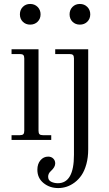

<svg xmlns="http://www.w3.org/2000/svg" viewBox="-20 -704 550 966"><path d="M94.7 -669.2Q109.4 -684.1 131.8 -684.1Q154.3 -684.1 169.2 -669.2Q184.1 -654.3 184.1 -631.8Q184.1 -609.4 169.2 -594.7Q154.3 -580.1 131.8 -580.1Q109.4 -580.1 94.7 -594.7Q80.1 -609.4 80.1 -631.8Q80.1 -654.3 94.7 -669.2ZM173.8 -456.1V-45.9Q173.8 -33.7 178.7 -28.8Q183.6 -23.9 195.8 -23.9H237.8V0H38.1V-23.9H80.1Q92.3 -23.9 97.2 -28.8Q102.1 -33.7 102.1 -45.9V-410.2Q102.1 -422.4 97.2 -427.2Q92.3 -432.1 80.1 -432.1H38.1V-456.1ZM344.7 -669.2Q359.4 -684.1 381.8 -684.1Q404.3 -684.1 419.2 -669.2Q434.1 -654.3 434.1 -631.8Q434.1 -609.4 419.2 -594.7Q404.3 -580.1 381.8 -580.1Q359.4 -580.1 344.7 -594.7Q330.1 -609.4 330.1 -631.8Q330.1 -654.3 344.7 -669.2ZM423.8 -456.1V46.9Q423.8 87.9 414.6 121.6Q405.3 155.3 390.4 177.2Q375.5 199.2 355.5 214.1Q335.4 229 314.7 235.6Q293.9 242.2 272.9 242.2Q230 242.2 199 217Q168 191.9 168 149.9Q168 120.6 183.6 102.3Q199.2 84 222.2 84Q238.3 84 248 93.8Q257.8 103.5 257.8 118.2Q257.8 136.7 236.8 155.8Q222.2 168.5 222.2 185.1Q222.2 203.1 237.5 210.4Q252.9 217.8 271 217.8Q352.1 217.8 352.1 75.2V-410.2Q352.1 -422.4 347.2 -427.2Q342.3 -432.1 330.1 -432.1H257.8V-456.1Z"/></svg>

Font: Flanker Steampunk
Style: Regular
Weight: 400
Designer: Alexey Kryukov, Leonardo Di Lena
Foundry: Alexey Kryukov, Leonardo Di Lena
Version: 1.210